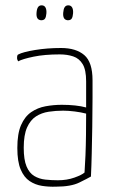

<svg xmlns="http://www.w3.org/2000/svg" viewBox="-20 -690 423 720"><path d="M190 10Q163 11 137.5 7Q112 3 91 -11Q70 -25 57.5 -54.5Q45 -84 45 -135Q45 -189 59 -221Q73 -253 97 -269.5Q121 -286 151 -291.5Q181 -297 212 -297Q238 -297 261.5 -294.5Q285 -292 303 -287Q303 -287 303 -305.5Q303 -324 303 -347.5Q303 -371 303 -385Q303 -428 290 -449.5Q277 -471 254.5 -478.5Q232 -486 204 -486Q147 -486 106 -477.5Q65 -469 48 -460Q46 -464 45 -466.5Q44 -469 44 -473Q44 -478 45 -481.5Q46 -485 49 -486Q66 -495 111.5 -502.5Q157 -510 209 -510Q265 -510 296 -483.5Q327 -457 327 -389V-323Q327 -266 326 -213.5Q325 -161 324 -114.5Q323 -68 321 -28Q309 -21 277.5 -5.5Q246 10 190 10ZM197 -14Q231 -14 259 -24Q287 -34 297 -43Q299 -70 300.5 -107Q302 -144 302.5 -185Q303 -226 303 -264Q284 -269 260 -272Q236 -275 217 -275Q189 -275 162.5 -271Q136 -267 115 -253.5Q94 -240 81.5 -212Q69 -184 69 -136Q69 -91 79.5 -66Q90 -41 108.5 -30Q127 -19 150 -16.5Q173 -14 197 -14ZM134 -614Q124 -615 120 -622Q116 -629 117 -642Q118 -656 122.5 -663Q127 -670 136 -670Q146 -670 150.5 -662Q155 -654 154 -640Q153 -627 149 -620.5Q145 -614 134 -614ZM234 -614Q224 -615 220 -622Q216 -629 217 -642Q218 -656 222.5 -663Q227 -670 236 -670Q246 -670 250.5 -662Q255 -654 254 -640Q253 -627 249 -620.5Q245 -614 234 -614Z"/></svg>

Font: Yanone Kaffeesatz ExtraLight ExtraLight
Style: Regular
Weight: 250
Version: Version 2.003